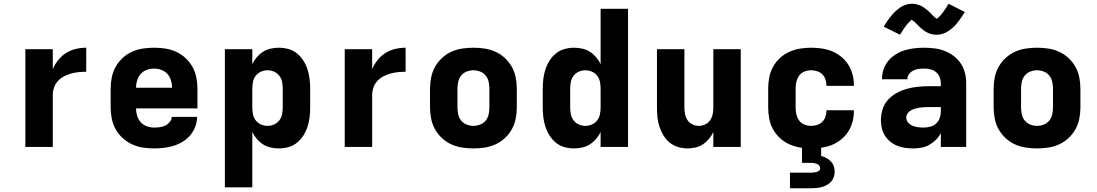

<svg xmlns="http://www.w3.org/2000/svg" viewBox="-20 -782 5840 1022"><path d="M115 0V-520H261V-414Q272 -440 290 -462.5Q308 -485 332 -500Q356 -515 383.5 -521.5Q411 -528 439 -528V-400Q419 -400 398.5 -398Q378 -396 358.5 -390.5Q339 -385 320.5 -375.5Q302 -366 288 -350.5Q274 -335 267.5 -315.5Q261 -296 261 -276V0Z M800 8Q770 8 740 3.5Q710 -1 682.5 -14Q655 -27 632.5 -47.5Q610 -68 595.5 -94Q581 -120 575 -150Q569 -180 569 -210V-310Q569 -340 575 -370Q581 -400 595.5 -426Q610 -452 632.5 -473Q655 -494 682.5 -506.5Q710 -519 740 -523.5Q770 -528 800 -528Q830 -528 860 -523.5Q890 -519 917.5 -506.5Q945 -494 967.5 -473Q990 -452 1004.5 -426Q1019 -400 1025 -370Q1031 -340 1031 -310V-205H704Q704 -185 710 -165.5Q716 -146 729 -131.5Q742 -117 761 -110Q780 -103 800 -103Q815 -103 830.5 -105Q846 -107 859.5 -113.5Q873 -120 883.5 -132.5Q894 -145 894 -160H1029Q1029 -133 1019.5 -108Q1010 -83 993 -62.5Q976 -42 953 -28Q930 -14 904.5 -6Q879 2 852.5 5Q826 8 800 8ZM896 -315Q896 -335 890 -354.5Q884 -374 871 -388.5Q858 -403 839 -410Q820 -417 800 -417Q780 -417 761 -410Q742 -403 729 -388.5Q716 -374 710 -354.5Q704 -335 704 -315Z M1177 215V-520H1323V-440Q1332 -460 1346.5 -477Q1361 -494 1379.5 -506Q1398 -518 1420 -523Q1442 -528 1464 -528Q1490 -528 1515.5 -521Q1541 -514 1561 -497.5Q1581 -481 1595 -459Q1609 -437 1617 -412Q1625 -387 1628 -361.5Q1631 -336 1631 -310V-210Q1631 -184 1628 -158.5Q1625 -133 1617 -108Q1609 -83 1595 -61Q1581 -39 1561 -22.5Q1541 -6 1515.5 1Q1490 8 1464 8Q1442 8 1420 3Q1398 -2 1379.5 -14Q1361 -26 1346.5 -43Q1332 -60 1323 -80V215ZM1404 -112Q1422 -112 1439 -119.5Q1456 -127 1467 -141.5Q1478 -156 1481.5 -174Q1485 -192 1485 -210V-310Q1485 -328 1481.5 -346Q1478 -364 1467 -378.5Q1456 -393 1439 -400.5Q1422 -408 1404 -408Q1386 -408 1369 -400.5Q1352 -393 1341 -378.5Q1330 -364 1326.5 -346Q1323 -328 1323 -310V-210Q1323 -192 1326.5 -174Q1330 -156 1341 -141.5Q1352 -127 1369 -119.5Q1386 -112 1404 -112Z M1815 0V-520H1961V-414Q1972 -440 1990 -462.5Q2008 -485 2032 -500Q2056 -515 2083.5 -521.5Q2111 -528 2139 -528V-400Q2119 -400 2098.5 -398Q2078 -396 2058.5 -390.5Q2039 -385 2020.5 -375.5Q2002 -366 1988 -350.5Q1974 -335 1967.5 -315.5Q1961 -296 1961 -276V0Z M2500 8Q2470 8 2440 3.5Q2410 -1 2382.5 -13.5Q2355 -26 2332.5 -47Q2310 -68 2295.5 -94Q2281 -120 2275 -150Q2269 -180 2269 -210V-310Q2269 -340 2275 -370Q2281 -400 2295.5 -426Q2310 -452 2332.5 -473Q2355 -494 2382.5 -506.5Q2410 -519 2440 -523.5Q2470 -528 2500 -528Q2530 -528 2560 -523.5Q2590 -519 2617.5 -506.5Q2645 -494 2667.5 -473Q2690 -452 2704.5 -426Q2719 -400 2725 -370Q2731 -340 2731 -310V-210Q2731 -180 2725 -150Q2719 -120 2704.5 -94Q2690 -68 2667.5 -47Q2645 -26 2617.5 -13.5Q2590 -1 2560 3.5Q2530 8 2500 8ZM2500 -112Q2518 -112 2536 -119Q2554 -126 2565.5 -140.5Q2577 -155 2581 -173.5Q2585 -192 2585 -210V-310Q2585 -328 2581 -346.5Q2577 -365 2565.5 -379.5Q2554 -394 2536 -401Q2518 -408 2500 -408Q2482 -408 2464 -401Q2446 -394 2434.5 -379.5Q2423 -365 2419 -346.5Q2415 -328 2415 -310V-210Q2415 -192 2419 -173.5Q2423 -155 2434.5 -140.5Q2446 -126 2464 -119Q2482 -112 2500 -112Z M3036 8Q3010 8 2984.5 1Q2959 -6 2939 -22.5Q2919 -39 2905 -61Q2891 -83 2883 -108Q2875 -133 2872 -158.5Q2869 -184 2869 -210V-310Q2869 -336 2872 -361.5Q2875 -387 2883 -412Q2891 -437 2905 -459Q2919 -481 2939 -497.5Q2959 -514 2984.5 -521Q3010 -528 3036 -528Q3058 -528 3080 -523Q3102 -518 3120.5 -506Q3139 -494 3153.5 -477Q3168 -460 3177 -440V-735H3323V0H3177V-80Q3168 -60 3153.5 -43Q3139 -26 3120.5 -14Q3102 -2 3080 3Q3058 8 3036 8ZM3096 -112Q3114 -112 3131 -119.5Q3148 -127 3159 -141.5Q3170 -156 3173.5 -174Q3177 -192 3177 -210V-310Q3177 -328 3173.5 -346Q3170 -364 3159 -378.5Q3148 -393 3131 -400.5Q3114 -408 3096 -408Q3078 -408 3061 -400.5Q3044 -393 3033 -378.5Q3022 -364 3018.5 -346Q3015 -328 3015 -310V-210Q3015 -192 3018.5 -174Q3022 -156 3033 -141.5Q3044 -127 3061 -119.5Q3078 -112 3096 -112Z M3640 8Q3614 8 3589 0.5Q3564 -7 3544 -23.5Q3524 -40 3511 -62Q3498 -84 3490 -108.5Q3482 -133 3479.5 -158.5Q3477 -184 3477 -210V-520H3623V-210Q3623 -192 3626.5 -174.5Q3630 -157 3639.5 -142.5Q3649 -128 3665.5 -120Q3682 -112 3700 -112Q3718 -112 3734.5 -120Q3751 -128 3760.5 -142.5Q3770 -157 3773.5 -174.5Q3777 -192 3777 -210V-520H3923V0H3777V-79Q3768 -60 3754 -43Q3740 -26 3722 -14Q3704 -2 3682.5 3Q3661 8 3640 8Z M4297 8Q4267 8 4237.5 3Q4208 -2 4180.5 -14.5Q4153 -27 4131 -47.5Q4109 -68 4094.5 -94.5Q4080 -121 4074.5 -150.5Q4069 -180 4069 -210V-310Q4069 -340 4074.5 -369.5Q4080 -399 4094.5 -425.5Q4109 -452 4131 -472.5Q4153 -493 4180.5 -505.5Q4208 -518 4237.5 -523Q4267 -528 4297 -528Q4325 -528 4353.5 -524Q4382 -520 4408 -509.5Q4434 -499 4456.5 -481Q4479 -463 4494.5 -439Q4510 -415 4517.5 -387.5Q4525 -360 4525 -332V-325H4379V-328Q4379 -344 4373.5 -360Q4368 -376 4356.5 -387Q4345 -398 4329 -403Q4313 -408 4297 -408Q4279 -408 4261.5 -401Q4244 -394 4233.5 -379Q4223 -364 4219 -346Q4215 -328 4215 -310V-210Q4215 -192 4219 -174Q4223 -156 4233.5 -141Q4244 -126 4261.5 -119Q4279 -112 4297 -112Q4313 -112 4329 -117Q4345 -122 4356.5 -133Q4368 -144 4373.5 -160Q4379 -176 4379 -192V-195H4525V-188Q4525 -160 4517.5 -132.5Q4510 -105 4494.5 -81Q4479 -57 4456.5 -39Q4434 -21 4408 -10.5Q4382 0 4353.5 4Q4325 8 4297 8ZM4185 220V137H4300Q4307 137 4314 136Q4321 135 4328 133Q4335 131 4340.5 126.5Q4346 122 4346 115Q4346 107 4341.5 100.5Q4337 94 4330 91Q4323 88 4315.5 86.5Q4308 85 4300 85H4249V-112H4351V48Q4365 52 4378.5 59Q4392 66 4402.5 77Q4413 88 4418 102Q4423 116 4423 131Q4423 146 4418.5 159.5Q4414 173 4404.5 184Q4395 195 4382.5 202Q4370 209 4356.5 213Q4343 217 4328.5 218.5Q4314 220 4300 220Z M4840 8Q4819 8 4797.5 5Q4776 2 4756 -6Q4736 -14 4719 -28Q4702 -42 4690.5 -60Q4679 -78 4674 -99.5Q4669 -121 4669 -142Q4669 -172 4678 -200.5Q4687 -229 4706.5 -250.5Q4726 -272 4752 -286.5Q4778 -301 4806.5 -309Q4835 -317 4864 -320Q4893 -323 4922 -323H4988V-338Q4988 -355 4982 -371Q4976 -387 4962.5 -398Q4949 -409 4932.5 -413Q4916 -417 4899 -417Q4884 -417 4869.5 -415Q4855 -413 4841.5 -406.5Q4828 -400 4819 -388Q4810 -376 4810 -361V-360H4675V-364Q4675 -390 4684 -415Q4693 -440 4709.5 -459.5Q4726 -479 4748.5 -493Q4771 -507 4796 -514.5Q4821 -522 4847 -525Q4873 -528 4899 -528Q4927 -528 4954.5 -524.5Q4982 -521 5008 -511Q5034 -501 5056.5 -484Q5079 -467 5094.5 -443.5Q5110 -420 5116.5 -393Q5123 -366 5123 -338V0H4988V-74Q4978 -54 4962 -38Q4946 -22 4926.5 -11Q4907 0 4885 4Q4863 8 4840 8ZM4895 -103Q4913 -103 4931 -107.5Q4949 -112 4962.5 -124Q4976 -136 4982 -153.5Q4988 -171 4988 -189V-212H4922Q4910 -212 4898 -211.5Q4886 -211 4874 -209Q4862 -207 4850.5 -203.5Q4839 -200 4828.5 -194.5Q4818 -189 4811 -178.5Q4804 -168 4804 -156Q4804 -141 4814 -129.5Q4824 -118 4837.5 -112.5Q4851 -107 4866 -105Q4881 -103 4895 -103ZM4965 -597Q4960 -597 4955 -597.5Q4950 -598 4945 -599Q4940 -600 4935.5 -601Q4931 -602 4926 -604Q4921 -606 4916.5 -608.5Q4912 -611 4908 -613Q4904 -615 4899.5 -618.5Q4895 -622 4891 -625Q4887 -628 4883 -631.5Q4879 -635 4875.5 -638Q4872 -641 4869.5 -644Q4867 -647 4862.5 -651.5Q4858 -656 4854 -660Q4850 -664 4846.5 -667Q4843 -670 4838.5 -672.5Q4834 -675 4834 -678H4835L4832 -676Q4829 -674 4826.5 -671.5Q4824 -669 4821.5 -666.5Q4819 -664 4817.5 -662.5Q4816 -661 4814.5 -659.5Q4813 -658 4811.5 -656Q4810 -654 4808 -652Q4806 -650 4804.5 -647.5Q4803 -645 4801 -642.5Q4799 -640 4797 -637.5Q4795 -635 4793 -632Q4791 -629 4789 -626Q4787 -623 4785 -619.5Q4783 -616 4780.5 -612.5Q4778 -609 4775.5 -605Q4773 -601 4771 -597L4684 -640Q4692 -654 4700 -665.5Q4708 -677 4715.5 -687Q4723 -697 4730.5 -705.5Q4738 -714 4746 -721.5Q4754 -729 4764.5 -737Q4775 -745 4786 -750.5Q4797 -756 4809.5 -759Q4822 -762 4835 -762Q4840 -762 4845 -761.5Q4850 -761 4855 -760Q4860 -759 4864.5 -757.5Q4869 -756 4874 -754.5Q4879 -753 4883.5 -750.5Q4888 -748 4892 -745.5Q4896 -743 4900.5 -740Q4905 -737 4909 -734Q4913 -731 4917 -727.5Q4921 -724 4924.5 -720.5Q4928 -717 4930.5 -714.5Q4933 -712 4937.5 -707.5Q4942 -703 4946 -699Q4950 -695 4953.5 -691.5Q4957 -688 4961.5 -686Q4966 -684 4966 -681Q4966 -680 4966 -680Q4966 -680 4965 -680Q4965 -681 4968 -683Q4971 -685 4973.5 -687.5Q4976 -690 4978.5 -692.5Q4981 -695 4982.5 -696.5Q4984 -698 4985.5 -699.5Q4987 -701 4988.5 -703Q4990 -705 4992 -707Q4994 -709 4995.5 -711.5Q4997 -714 4999 -716.5Q5001 -719 5003 -721.5Q5005 -724 5007 -727Q5009 -730 5011 -733Q5013 -736 5015 -739.5Q5017 -743 5019.5 -746.5Q5022 -750 5024.5 -754Q5027 -758 5029 -762L5116 -718Q5108 -705 5100 -693.5Q5092 -682 5084.5 -672Q5077 -662 5069.5 -653Q5062 -644 5054 -637Q5046 -630 5035.5 -622Q5025 -614 5014 -608.5Q5003 -603 4990.5 -600Q4978 -597 4965 -597Z M5500 8Q5470 8 5440 3.5Q5410 -1 5382.5 -13.5Q5355 -26 5332.5 -47Q5310 -68 5295.5 -94Q5281 -120 5275 -150Q5269 -180 5269 -210V-310Q5269 -340 5275 -370Q5281 -400 5295.5 -426Q5310 -452 5332.5 -473Q5355 -494 5382.5 -506.5Q5410 -519 5440 -523.5Q5470 -528 5500 -528Q5530 -528 5560 -523.5Q5590 -519 5617.5 -506.5Q5645 -494 5667.5 -473Q5690 -452 5704.5 -426Q5719 -400 5725 -370Q5731 -340 5731 -310V-210Q5731 -180 5725 -150Q5719 -120 5704.5 -94Q5690 -68 5667.5 -47Q5645 -26 5617.5 -13.5Q5590 -1 5560 3.5Q5530 8 5500 8ZM5500 -112Q5518 -112 5536 -119Q5554 -126 5565.5 -140.5Q5577 -155 5581 -173.5Q5585 -192 5585 -210V-310Q5585 -328 5581 -346.5Q5577 -365 5565.5 -379.5Q5554 -394 5536 -401Q5518 -408 5500 -408Q5482 -408 5464 -401Q5446 -394 5434.5 -379.5Q5423 -365 5419 -346.5Q5415 -328 5415 -310V-210Q5415 -192 5419 -173.5Q5423 -155 5434.5 -140.5Q5446 -126 5464 -119Q5482 -112 5500 -112Z"/></svg>

Font: Iosevka Aile Heavy
Style: Regular
Weight: 900
Designer: Belleve Invis
Foundry: Belleve Invis
Version: Version 31.1.0; ttfautohint (v1.8.4)